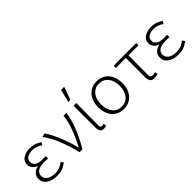

<svg xmlns="http://www.w3.org/2000/svg" viewBox="112 -1759 2720 2720"><g transform="rotate(-45 1472.0 -398.5)"><path d="M65 -142Q65 -197 98.5 -231Q132 -265 184 -278V-283Q142 -298 118 -330.5Q94 -363 94 -404Q94 -469 150 -505Q206 -541 290 -541Q381 -541 463 -482L439 -443Q402 -470 366 -482.5Q330 -495 290 -495Q229 -495 189.5 -470.5Q150 -446 150 -399Q150 -353 187.5 -326Q225 -299 302 -299Q339 -299 367 -301V-253Q338 -255 288 -255Q206 -255 163.5 -227Q121 -199 121 -147Q121 -94 167 -63Q213 -32 291 -32Q340 -32 377.5 -46Q415 -60 459 -94L484 -55Q434 -17 389 -2Q344 13 284 13Q219 13 169 -6.5Q119 -26 92 -61Q65 -96 65 -142Z M528 -524 581 -541Q642 -453 697 -317Q752 -181 781 -57H785Q849 -179 894.5 -301Q940 -423 950 -527H1007Q988 -397 937.5 -270.5Q887 -144 802 0H746Q709 -152 654 -288.5Q599 -425 528 -524Z M1150 -85V-527H1205Q1201 -331 1201 -78Q1201 -58 1210.5 -47.5Q1220 -37 1236 -37Q1249 -37 1269 -45L1277 -1Q1249 9 1227 9Q1188 9 1169 -14Q1150 -37 1150 -85ZM1183 -810H1239L1244 -804L1177 -616H1136Z M1381 -263Q1381 -350 1413 -412.5Q1445 -475 1500 -508Q1555 -541 1625 -541Q1694 -541 1749 -508Q1804 -475 1835.5 -412.5Q1867 -350 1867 -263Q1867 -177 1835 -115Q1803 -53 1748 -20Q1693 13 1625 13Q1556 13 1500.5 -19.5Q1445 -52 1413 -114.5Q1381 -177 1381 -263ZM1812 -263Q1812 -367 1761.5 -430.5Q1711 -494 1625 -494Q1569 -494 1527 -465Q1485 -436 1462 -384Q1439 -332 1439 -263Q1439 -159 1489.5 -96.5Q1540 -34 1625 -34Q1711 -34 1761.5 -96.5Q1812 -159 1812 -263Z M2152 -97V-481H1952V-523L2029 -527H2406V-481H2206Q2203 -348 2203 -91Q2203 -63 2214.5 -50Q2226 -37 2251 -37Q2274 -37 2301 -47L2310 -3Q2274 9 2243 9Q2194 9 2173 -16Q2152 -41 2152 -97Z M2496 -142Q2496 -197 2529.5 -231Q2563 -265 2615 -278V-283Q2573 -298 2549 -330.5Q2525 -363 2525 -404Q2525 -469 2581 -505Q2637 -541 2721 -541Q2812 -541 2894 -482L2870 -443Q2833 -470 2797 -482.5Q2761 -495 2721 -495Q2660 -495 2620.5 -470.5Q2581 -446 2581 -399Q2581 -353 2618.5 -326Q2656 -299 2733 -299Q2770 -299 2798 -301V-253Q2769 -255 2719 -255Q2637 -255 2594.5 -227Q2552 -199 2552 -147Q2552 -94 2598 -63Q2644 -32 2722 -32Q2771 -32 2808.5 -46Q2846 -60 2890 -94L2915 -55Q2865 -17 2820 -2Q2775 13 2715 13Q2650 13 2600 -6.5Q2550 -26 2523 -61Q2496 -96 2496 -142Z"/></g></svg>

Font: Nebula Sans Light
Style: Regular
Weight: 300
Designer: Paul D. Hunt for Adobe (as Source Sans)
Foundry: Nebula Entertainment & Broadcasting LLC
Version: Version 1.010